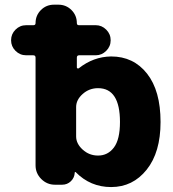

<svg xmlns="http://www.w3.org/2000/svg" viewBox="-20 -794 723 804"><path d="M482.4 -283.2Q482.4 -424.8 390.6 -424.8Q353.5 -424.8 326.2 -400.4Q298.8 -376 298.8 -345.7V-222.7Q298.8 -192.4 326.2 -167.5Q353.5 -142.6 390.6 -142.6Q431.6 -142.6 457 -176.3Q482.4 -210 482.4 -283.2ZM89.8 -562.5Q63.5 -562.5 44.9 -581.1Q26.4 -599.6 26.4 -625.5Q26.4 -651.4 44.9 -669.9Q63.5 -688.5 89.8 -688.5H120.1Q128.9 -688.5 128.9 -697.3Q128.9 -729.5 151.4 -752Q173.8 -774.4 206.1 -774.4H224.6Q256.8 -774.4 279.3 -752Q301.8 -729.5 301.8 -697.3Q301.8 -688.5 310.5 -688.5H380.9Q406.2 -688.5 424.8 -669.9Q443.4 -651.4 443.4 -625.5Q443.4 -599.6 424.8 -581.1Q406.2 -562.5 380.9 -562.5H311.5Q301.8 -562.5 301.8 -552.7V-511.7Q301.8 -508.8 304.2 -507.8Q306.6 -506.8 309.6 -507.8Q371.1 -556.6 445.3 -557.6Q539.1 -557.6 595.7 -485.8Q652.3 -414.1 652.3 -283.2Q652.3 -156.2 594.2 -83.5Q536.1 -10.7 445.3 -10.7Q358.4 -10.7 296.9 -73.2Q295.9 -74.2 294.4 -73.7Q293 -73.2 293 -71.3Q292 -49.8 276.9 -35.2Q261.7 -20.5 240.2 -20.5H210Q176.8 -20.5 152.8 -44.4Q128.9 -68.4 128.9 -101.6V-552.7Q128.9 -562.5 119.1 -562.5Z"/></svg>

Font: Gen Jyuu GothicX Heavy
Style: Bold
Weight: 900
Designer: [Source Han Sans]
Ryoko NISHIZUKA  (kana & ideographs); Paul D. Hunt (Latin, Greek & Cyrillic); Wenlong ZHANG  (bopomofo
Version: Version 1.002.20150607